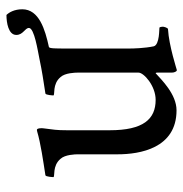

<svg xmlns="http://www.w3.org/2000/svg" viewBox="-6 -552 565 592"><g transform="rotate(-90 276.0 -255.5)"><path d="M486.3 -448.2C486.3 -431.6 415 -420.9 391.6 -416C349.6 -407.2 328.1 -404.3 284.2 -397.5C279.3 -396.5 278.3 -374 278.3 -373C278.3 -367.2 313.5 -377 335 -350.6C347.7 -336.9 348.6 -305.7 348.6 -297.9V-110.4C348.6 -93.8 307.6 -57.6 264.6 -57.6C205.1 -57.6 170.9 -95.7 170.9 -199.2V-331.1C170.9 -364.3 172.9 -372.1 176.8 -403.3C177.7 -408.2 177.7 -423.8 171.9 -423.8C170.9 -423.8 168 -422.9 167 -422.9C130.9 -412.1 76.2 -404.3 32.2 -397.5C27.3 -396.5 26.4 -374 26.4 -373C26.4 -367.2 61.5 -377 83 -350.6C95.7 -336.9 96.7 -305.7 96.7 -297.9V-174.8C96.7 -106.4 115.2 6.8 232.4 6.8C282.2 6.8 327.1 -40 346.7 -57.6C346.7 -57.6 348.6 -57.6 348.6 -52.7V-7.8C348.6 -1 351.6 7.8 356.4 7.8C357.4 7.8 431.6 -16.6 482.4 -19.5C487.3 -19.5 490.2 -33.2 490.2 -35.2C490.2 -38.1 489.3 -44.9 487.3 -45.9C484.4 -46.9 434.6 -44.9 429.7 -63.5C423.8 -90.8 422.9 -127 422.9 -137.7V-333C422.9 -366.2 422.9 -385.7 427.7 -386.7C481.4 -398.4 543.9 -417 543.9 -468.8C543.9 -493.2 534.2 -509.8 526.4 -517.6C502.9 -517.6 464.8 -511.7 464.8 -487.3C464.8 -465.8 486.3 -460.9 486.3 -448.2Z"/></g></svg>

Font: Crimson
Style: Roman
Weight: 400
Version: Version 0.2